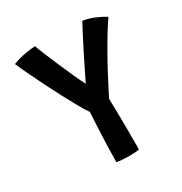

<svg xmlns="http://www.w3.org/2000/svg" viewBox="-157 -777 846 894"><g transform="rotate(-30 266.0 -330.0)"><path d="M225 -268Q212 -286.5 192.2 -321.2Q172.5 -356 149.8 -399Q127 -442 104.8 -486.8Q82.5 -531.5 64 -570.5Q45.5 -609.5 34.5 -635.5Q69 -648.5 101.2 -654.2Q133.5 -660 156.5 -661Q160.5 -648.5 174.5 -614.5Q188.5 -580.5 206.8 -537.8Q225 -495 243.2 -455Q261.5 -415 274 -391Q280 -403 292.5 -428.8Q305 -454.5 321 -486.8Q337 -519 353.5 -551.5Q370 -584 384.2 -611Q398.5 -638 406.5 -653Q439 -648.5 470.2 -634.8Q501.5 -621 521.5 -608.5Q489.5 -563.5 440 -477.2Q390.5 -391 333 -276Q333.5 -254.5 334 -225.5Q334.5 -196.5 335 -168.5Q335.5 -140.5 335.5 -122.5Q335.5 -100.5 335.5 -74.8Q335.5 -49 335.5 -29Q335.5 -9 335.5 -2.5Q320.5 1.5 283.5 1.5Q244 1.5 215 -3.5Q215 -25 215.8 -58.2Q216.5 -91.5 218 -129.5Q219.5 -167.5 221.5 -204Q223.5 -240.5 225 -268Z"/></g></svg>

Font: Grandstander Medium
Style: Regular
Weight: 500
Designer: Tyler Finck
Foundry: Etcetera Type Co
Version: Version 1.200; ttfautohint (v1.8.3)